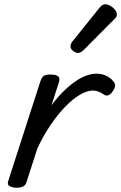

<svg xmlns="http://www.w3.org/2000/svg" viewBox="-20 -864 567 899"><path d="M56 15Q40 15 26 8Q12 1 19 -18L169 -483Q176 -503 185.5 -509Q195 -515 214 -515Q245 -515 253.5 -505.5Q262 -496 255 -476L221 -371Q247 -406 274.5 -433.5Q302 -461 329.5 -480.5Q357 -500 383 -509.5Q409 -519 432 -519Q457 -519 477.5 -509Q498 -499 509 -485Q519 -475 519 -464Q519 -453 509 -438Q498 -422 487.5 -418Q477 -414 467 -421Q453 -431 440.5 -435.5Q428 -440 415 -440Q388 -440 354.5 -420.5Q321 -401 286 -365Q251 -329 217 -279Q183 -229 155 -169L104 -11Q100 2 89.5 8.5Q79 15 56 15ZM344 -616Q335 -616 322.5 -625.5Q310 -635 310 -646Q310 -653 312.5 -659Q315 -665 320 -671L443 -824Q452 -836 459 -840Q466 -844 474 -844Q484 -844 496.5 -837Q509 -830 518 -819Q527 -808 527 -796Q527 -788 523.5 -783Q520 -778 514 -773L373 -631Q358 -616 344 -616Z"/></svg>

Font: Playwrite CU
Style: Regular
Weight: 400
Designer: Veronika Burian, José Scaglione
Foundry: TypeTogether
Version: Version 1.002